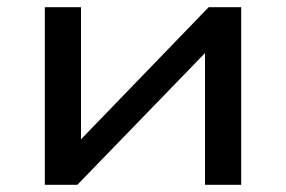

<svg xmlns="http://www.w3.org/2000/svg" viewBox="-20 -511 791 531"><path d="M104 0V-491H204V-104H183L557 -491H647V0H547V-387H569L194 0Z"/></svg>

Font: Nunito Sans 10pt Expanded Medium
Style: Regular
Weight: 500
Width: 7
Designer: Vernon Adams
Foundry: Vernon Adams
Version: Version 3.101;gftools[0.9.27]